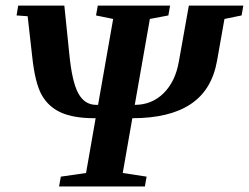

<svg xmlns="http://www.w3.org/2000/svg" viewBox="-20 -675 901 695"><path d="M424.3 -48.8 510.7 -35.6 504.4 0H193.8L200.2 -35.6L291.5 -48.8L326.2 -247.1H321.8Q246.6 -247.1 200.9 -267.6Q155.3 -288.1 131.1 -331.1Q106.9 -374 96.7 -469.2L80.1 -616.2L40 -619.1L45.9 -654.8H212.9L231 -478.5Q240.7 -378.9 263.4 -337.2Q286.1 -295.4 328.6 -295.4H335L389.6 -606.4L327.6 -619.1L334 -654.8H595.7L589.4 -619.1L522.5 -606.4L467.8 -295.4Q529.3 -295.4 572 -337.4Q614.7 -379.4 627.4 -452.1L663.6 -654.8H860.8L854.5 -619.1L792.5 -606.4L765.6 -454.6Q746.6 -348.6 669.9 -297.9Q593.3 -247.1 459 -247.1Z"/></svg>

Font: Tinos
Style: Bold Italic
Weight: 700
Italic angle: -16.333°
Designer: Steve Matteson
Foundry: Monotype Imaging Inc.
Version: Version 1.23